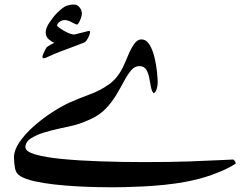

<svg xmlns="http://www.w3.org/2000/svg" viewBox="-20 -628 1082 837"><path d="M1007.8 84Q1007.8 86.4 979.7 101.6Q951.7 116.7 901.9 134.8Q852.1 152.8 787.1 165Q744.1 172.9 696.8 177.7Q649.4 182.6 604.7 184.8Q560.1 187 524.7 187.7Q489.3 188.5 470.2 188.5Q446.3 188.5 405.5 187.7Q364.7 187 315.7 184.3Q266.6 181.6 218.3 176.3Q169.9 170.9 130.4 162.1Q90.8 153.3 69.3 140.1Q49.8 129.4 45.4 105.5Q41 81.5 41 58.1Q41 26.4 64.9 -8.5Q88.9 -43.5 126.2 -76.7Q163.6 -109.9 205.1 -137Q246.6 -164.1 281.7 -180.2Q325.2 -199.7 370.4 -216.1Q415.5 -232.4 454.1 -259.5Q492.7 -286.6 517.1 -337.4Q526.4 -356.9 537.8 -385Q549.3 -413.1 563.7 -434.6Q578.1 -456.1 596.2 -456.1Q618.2 -456.1 632.1 -432.9Q646 -409.7 653.8 -376.7Q661.6 -343.8 664.6 -313Q667.5 -282.2 667.5 -267.1Q667.5 -256.8 663.6 -241.9Q659.7 -227.1 649.9 -221.2Q641.6 -230 637.9 -249Q634.3 -268.1 630.4 -289.1Q626.5 -310.1 617.2 -325Q607.9 -339.8 587.4 -339.8Q567.4 -339.8 552 -321.8Q536.6 -303.7 521.5 -275.4Q506.3 -247.1 487.3 -215.1Q468.3 -183.1 441.2 -154.5Q414.1 -126 373.5 -107.9Q357.9 -101.1 341.6 -94.5Q325.2 -87.9 308.6 -83.5Q284.2 -77.1 247.8 -69.6Q211.4 -62 175.3 -51.3Q139.2 -40.5 115 -24.9Q90.8 -9.3 90.8 13.7Q90.8 32.7 134.3 45.4Q177.7 58.1 252 65.2Q326.2 72.3 419.2 75.4Q512.2 78.6 610.8 78.6Q721.7 78.6 805.7 75.7Q889.6 72.8 939 70.1Q988.3 67.4 995.1 67.4Q999 67.4 1003.4 73.5Q1007.8 79.6 1007.8 84ZM372.6 -486.8Q372.6 -483.4 368.7 -473.1Q364.7 -462.9 358.4 -453.4Q352.1 -443.8 344.2 -441.4Q335.9 -438.5 306.4 -427Q276.9 -415.5 248.5 -405.3Q214.8 -392.6 195.8 -383.3Q176.8 -374 171.4 -374Q165 -374 165 -380.9Q165 -386.2 172.4 -401.4Q179.7 -416.5 182.6 -420.9Q187 -425.3 199.5 -432.4Q211.9 -439.5 217.3 -441.4Q207 -444.3 193.1 -456.1Q179.2 -467.8 179.2 -486.8Q179.2 -505.9 196.3 -531Q213.4 -556.2 229.5 -572.3Q256.3 -598.6 272 -603.5Q287.6 -608.4 301.3 -608.4Q316.4 -608.4 326.7 -596.2Q336.9 -584 336.9 -568.4Q336.9 -561 333 -549.8Q329.1 -538.6 324.2 -529.8Q319.3 -521 315.9 -521Q310.5 -521 293.2 -530.8Q275.9 -540.5 262.2 -540.5Q250 -540.5 239.5 -532.5Q229 -524.4 229 -516.6Q229 -513.7 241.9 -504.4Q254.9 -495.1 272.7 -486.6Q290.5 -478 303.7 -477.5Q320.8 -481.4 341.8 -486.8Q362.8 -492.2 366.7 -493.2Q372.6 -493.7 372.6 -486.8Z"/></svg>

Font: Scheherazade New Medium
Style: Regular
Weight: 500
Designer: SIL International
Foundry: SIL International
Version: Version 4.000